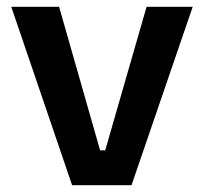

<svg xmlns="http://www.w3.org/2000/svg" viewBox="-20 -542 597 562"><path d="M191 0 13 -522H153L273 -102H288L409 -522H544L365 0Z"/></svg>

Font: Bricolage Grotesque 18pt SemiBold
Style: Regular
Weight: 600
Version: Version 1.001;gftools[0.9.33.dev8+g029e19f]